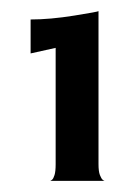

<svg xmlns="http://www.w3.org/2000/svg" viewBox="-20 -770 223 345"><path d="M168 -445H70Q71 -445 73.5 -447Q76 -449 78 -455.5Q80 -462 80 -475V-684L35 -674V-735Q70 -735 113.5 -742Q157 -749 157 -750V-475Q157 -462 159.5 -455.5Q162 -449 164.5 -447Q167 -445 168 -445Z"/></svg>

Font: Red Rose Bold
Style: Regular
Weight: 700
Designer: jaikishan Patel
Version: Version 1.000